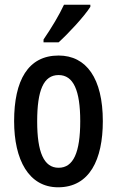

<svg xmlns="http://www.w3.org/2000/svg" viewBox="-20 -786 498 816"><path d="M364 -757V-766H252C231 -721 201 -671 165 -618V-606H229C271 -644 338 -716 364 -757ZM417 -271C417 -453 347 -550 229 -550C99 -550 40 -444 40 -271C40 -107 102 10 227 10C361 10 417 -108 417 -271ZM138 -270C138 -402 165 -467 229 -467C292 -467 321 -402 321 -271C321 -138 292 -73 229 -73C166 -73 138 -140 138 -270Z"/></svg>

Font: Noto Sans Khmer ExtraCondensed Medium
Style: Regular
Weight: 500
Width: 2
Designer: Danh Hong and the Monotype Design Team
Foundry: Monotype Imaging Inc.
Version: Version 2.004